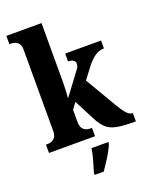

<svg xmlns="http://www.w3.org/2000/svg" viewBox="-176 -855 931 1171"><g transform="rotate(-20 289.5 -269.5)"><path d="M14 0V-54H27Q36 -54 49.5 -58.5Q63 -63 73.5 -76.5Q84 -90 84 -118V-646Q84 -672 73.5 -685Q63 -698 49.5 -702Q36 -706 27 -706H14V-760H242V-378Q242 -360 241 -338Q240 -316 239 -297.5Q238 -279 237 -273L344 -416Q356 -431 358 -441Q360 -451 360 -456Q360 -469 347.5 -477Q335 -485 314 -485V-536H547V-485Q516 -485 486.5 -465Q457 -445 424 -400L377 -338L494 -139Q518 -98 537 -76Q556 -54 575 -54H578V0H566Q496 0 455 -8Q414 -16 388.5 -38.5Q363 -61 340 -106L272 -238L242 -197V-120Q242 -91 252 -77Q262 -63 275.5 -58.5Q289 -54 299 -54H313V0ZM230 208Q239 178 251 136Q263 94 268 61H377V71Q369 92 354 119Q339 146 321.5 172.5Q304 199 289 221H230Z"/></g></svg>

Font: Noto Serif Hebrew Condensed ExtraBold
Style: Regular
Weight: 800
Width: 3
Designer: Monotype Design Team
Foundry: Monotype Imaging Inc.
Version: Version 2.004; ttfautohint (v1.8.4.7-5d5b)